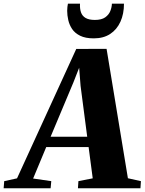

<svg xmlns="http://www.w3.org/2000/svg" viewBox="-102 -1006 774 1026"><path d="M-82.5 0 -79.5 -38 -11 -53 305.5 -744.5 467.5 -745 581.5 -53.5 651 -38 648.5 0H314.5L317 -38L393.5 -53L371.5 -220H145L75 -52L172 -38L168.5 0ZM168.5 -275.5H364L328.5 -547.5L321 -644L290 -565ZM399 -801Q354.5 -801 326.2 -815Q298 -829 283.2 -851.2Q268.5 -873.5 262.8 -899Q257 -924.5 257 -948Q257 -959 258.2 -968.8Q259.5 -978.5 261 -986.5H325.5Q324 -959.5 330.8 -940Q337.5 -920.5 355.5 -910Q373.5 -899.5 405 -899.5Q440.5 -899.5 460 -913.2Q479.5 -927 487.5 -947.2Q495.5 -967.5 496 -986.5H560.5Q560.5 -931.5 541.5 -889.8Q522.5 -848 486.8 -824.5Q451 -801 399 -801Z"/></svg>

Font: Merriweather 72pt Black
Style: Italic
Weight: 900
Italic angle: -7.8°
Version: Version 2.101